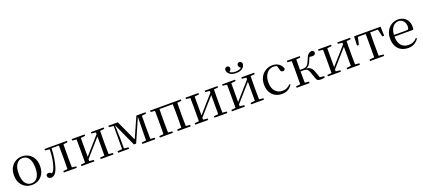

<svg xmlns="http://www.w3.org/2000/svg" viewBox="71 -2111 7598 3451"><g transform="rotate(-20 3870.0 -385.5)"><path d="M297 15Q231 15 174.5 -16Q118 -47 83 -107.5Q48 -168 48 -258Q48 -348 84 -408.5Q120 -469 177 -500Q234 -531 297 -531Q362 -531 419 -500.5Q476 -470 511.5 -409Q547 -348 547 -258Q547 -168 512 -107Q477 -46 420.5 -15.5Q364 15 297 15ZM297 -16Q372 -16 414.5 -78Q457 -140 457 -257Q457 -373 414.5 -436Q372 -499 297 -499Q223 -499 180 -436Q137 -373 137 -257Q137 -140 180 -78Q223 -16 297 -16Z M664 10Q635 10 616.5 -7Q598 -24 598 -55Q605 -71 617 -79Q629 -87 647 -87Q665 -87 681 -77Q692 -70 704 -58Q719 -71 729 -86Q746 -109 761 -149Q787 -221 800 -314Q810 -390 813 -478L726 -489V-516H1156V-489L1076 -480Q1076 -467 1075 -451Q1074 -410 1073.5 -366Q1073 -322 1073 -288V-229Q1073 -194 1073.5 -150Q1074 -106 1075 -65Q1076 -49 1076 -36L1156 -28V0H909V-28L990 -36Q990 -49 990 -65Q991 -106 991.5 -150Q992 -194 992 -229V-288Q992 -322 991.5 -366Q991 -410 990 -451Q990 -470 990 -486H850Q846 -391 834 -308Q820 -212 797 -139Q780 -84 759.5 -51.5Q739 -19 715 -4.5Q691 10 664 10Z M1245 0V-28L1326 -36Q1327 -49 1327 -65Q1327 -106 1327.5 -150Q1328 -194 1328 -229V-288Q1328 -322 1327.5 -366Q1327 -410 1327 -451Q1327 -467 1326 -480L1245 -489V-516H1493V-489L1407 -479V-118L1537 -266L1697 -447V-480L1613 -489V-516H1858V-489L1777 -480Q1777 -467 1777 -451Q1776 -410 1775.5 -366Q1775 -322 1775 -288V-229Q1775 -194 1775.5 -150Q1776 -106 1777 -65Q1777 -49 1777 -36L1858 -28V0H1613V-28L1697 -37V-402L1562 -249L1407 -73V-37L1493 -28V0Z M2264 -44 2062 -486 2071 -223V-37L2156 -28V0H1946V-28L2036 -37V-479L1948 -489V-516H2128L2309 -123L2483 -516H2658V-489L2576 -480Q2576 -467 2575 -451Q2575 -410 2574.5 -366Q2574 -322 2574 -288V-229Q2574 -194 2574.5 -150Q2575 -106 2575 -65Q2576 -49 2576 -36L2657 -28V0H2410V-28L2494 -36L2496 -222L2501 -486L2307 -44Z M2745 0V-28L2826 -36Q2827 -49 2827 -65Q2827 -106 2827.5 -150Q2828 -194 2828 -229V-288Q2828 -322 2827.5 -366Q2827 -410 2827 -451Q2827 -467 2826 -480L2745 -489V-516H3334V-489L3253 -480Q3253 -467 3253 -451Q3252 -410 3251.5 -366Q3251 -322 3251 -288V-229Q3251 -194 3251.5 -150Q3252 -106 3253 -65Q3253 -50 3253 -36L3335 -28V0H3087V-28L3168 -36Q3168 -49 3168 -65Q3169 -106 3169.5 -150Q3170 -194 3170 -229V-288Q3170 -322 3169.5 -366Q3169 -410 3168 -451Q3168 -469 3168 -484H2913Q2913 -469 2913 -451Q2912 -410 2911.5 -366Q2911 -322 2911 -288V-229Q2911 -194 2911.5 -150Q2912 -106 2913 -65Q2913 -49 2913 -36L2994 -28V0Z M3422 0V-28L3503 -36Q3504 -49 3504 -65Q3504 -106 3504.5 -150Q3505 -194 3505 -229V-288Q3505 -322 3504.5 -366Q3504 -410 3504 -451Q3504 -467 3503 -480L3422 -489V-516H3670V-489L3584 -479V-118L3714 -266L3874 -447V-480L3790 -489V-516H4035V-489L3954 -480Q3954 -467 3954 -451Q3953 -410 3952.5 -366Q3952 -322 3952 -288V-229Q3952 -194 3952.5 -150Q3953 -106 3954 -65Q3954 -49 3954 -36L4035 -28V0H3790V-28L3874 -37V-402L3739 -249L3584 -73V-37L3670 -28V0Z M4123 0V-28L4204 -36Q4205 -49 4205 -65Q4205 -106 4205.5 -150Q4206 -194 4206 -229V-288Q4206 -322 4205.5 -366Q4205 -410 4205 -451Q4205 -467 4204 -480L4123 -489V-516H4371V-489L4285 -479V-118L4415 -266L4575 -447V-480L4491 -489V-516H4736V-489L4655 -480Q4655 -467 4655 -451Q4654 -410 4653.5 -366Q4653 -322 4653 -288V-229Q4653 -194 4653.5 -150Q4654 -106 4655 -65Q4655 -49 4655 -36L4736 -28V0H4491V-28L4575 -37V-402L4440 -249L4285 -73V-37L4371 -28V0ZM4432 -620Q4353 -620 4309.5 -654.5Q4266 -689 4264 -744Q4271 -764 4284 -775Q4297 -786 4315 -786Q4335 -786 4347.5 -774Q4360 -762 4360 -741Q4360 -720 4346 -703Q4337 -690 4321 -681Q4337 -668 4356 -661Q4390 -648 4432 -648Q4475 -648 4508 -661Q4527 -668 4543 -681Q4527 -690 4518 -703Q4504 -720 4504 -741Q4504 -762 4516.5 -774Q4529 -786 4548 -786Q4568 -786 4581 -775Q4594 -764 4599 -744Q4599 -689 4555 -654.5Q4511 -620 4432 -620Z M5078 15Q5005 15 4949 -17Q4893 -49 4861 -108.5Q4829 -168 4829 -251Q4829 -341 4866 -403.5Q4903 -466 4962.5 -498.5Q5022 -531 5091 -531Q5136 -531 5174 -514.5Q5212 -498 5238.5 -469Q5265 -440 5276 -399Q5267 -364 5234 -364Q5213 -364 5200.5 -375.5Q5188 -387 5184 -413L5163 -487Q5157 -489 5151 -491Q5124 -499 5096 -499Q5045 -499 5004 -470Q4963 -441 4939.5 -388Q4916 -335 4916 -262Q4916 -154 4969 -94.5Q5022 -35 5106 -35Q5151 -35 5190 -52.5Q5229 -70 5262 -107L5278 -94Q5245 -42 5197 -13.5Q5149 15 5078 15Z M5361 0V-28L5442 -36Q5443 -49 5443 -65Q5443 -106 5443.5 -150Q5444 -194 5444 -229V-288Q5444 -322 5443.5 -366Q5443 -410 5443 -451Q5443 -467 5442 -480L5361 -489V-516H5609V-489L5529 -480Q5529 -467 5529 -450Q5528 -409 5528 -363Q5527 -319 5527 -282H5580Q5610 -282 5633.5 -290.5Q5657 -299 5677 -323Q5697 -347 5714 -394Q5740 -465 5767.5 -495Q5795 -525 5842 -531Q5883 -520 5883 -484Q5883 -462 5867.5 -449.5Q5852 -437 5824 -437Q5801 -437 5785 -440Q5777 -442 5770 -444Q5768 -441 5767 -439Q5754 -420 5741 -383Q5726 -341 5708 -316.5Q5690 -292 5667 -280Q5656 -274 5643 -269Q5671 -264 5691 -256Q5721 -243 5741.5 -218.5Q5762 -194 5776 -152L5817 -35L5899 -27V0Q5883 3 5863.5 6Q5844 9 5828 9Q5782 9 5763.5 -3Q5745 -15 5735 -47L5691 -173Q5679 -206 5666 -223.5Q5653 -241 5633 -247Q5613 -253 5581 -253H5527Q5527 -207 5528 -159Q5528 -108 5529 -66Q5529 -50 5529 -36L5609 -28V0Z M5959 0V-28L6040 -36Q6041 -49 6041 -65Q6041 -106 6041.5 -150Q6042 -194 6042 -229V-288Q6042 -322 6041.5 -366Q6041 -410 6041 -451Q6041 -467 6040 -480L5959 -489V-516H6207V-489L6121 -479V-118L6251 -266L6411 -447V-480L6327 -489V-516H6572V-489L6491 -480Q6491 -467 6491 -451Q6490 -410 6489.5 -366Q6489 -322 6489 -288V-229Q6489 -194 6489.5 -150Q6490 -106 6491 -65Q6491 -49 6491 -36L6572 -28V0H6327V-28L6411 -37V-402L6276 -249L6121 -73V-37L6207 -28V0Z M6640 -341 6647 -516H7153L7160 -341H7124L7091 -484H6943Q6943 -469 6942 -451Q6942 -410 6941.5 -366Q6941 -322 6941 -288V-229Q6941 -194 6941.5 -150Q6942 -106 6942 -65Q6942 -50 6943 -37L7035 -28V0H6765V-28L6857 -37Q6858 -50 6858 -65Q6858 -106 6858.5 -150Q6859 -194 6859 -229V-288Q6859 -322 6858.5 -366Q6858 -410 6858 -451Q6858 -469 6857 -484H6709L6676 -341Z M7496 15Q7423 15 7365 -15Q7307 -45 7274 -106Q7241 -167 7241 -257Q7241 -341 7275.5 -402.5Q7310 -464 7366 -497.5Q7422 -531 7488 -531Q7553 -531 7599.5 -503.5Q7646 -476 7670.5 -429Q7695 -382 7695 -323Q7695 -287 7688 -263H7328Q7329 -186 7352 -136Q7377 -84 7420 -59.5Q7463 -35 7518 -35Q7571 -35 7610.5 -53.5Q7650 -72 7681 -108L7697 -94Q7664 -44 7614 -14.5Q7564 15 7496 15ZM7329 -294H7570Q7597 -294 7606 -308Q7615 -322 7615 -352Q7615 -416 7581 -457.5Q7547 -499 7486 -499Q7442 -499 7406 -471.5Q7370 -444 7349 -393Q7332 -351 7329 -294Z"/></g></svg>

Font: Early Summer Mincho
Style: Regular
Weight: 400
Designer: GuiWonder
Version: Version 1.002